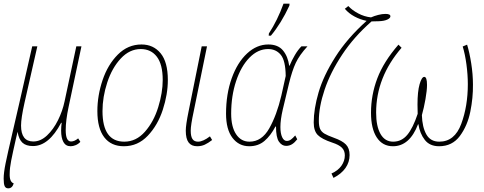

<svg xmlns="http://www.w3.org/2000/svg" viewBox="-31 -789 2646 1049"><path d="M-11 187Q-11 155 -0.5 103.5Q10 52 36 -59L75 -228L145 -536H173L103 -228Q84 -143 84 -103Q84 -16 151 -16Q191 -16 226 -49Q261 -82 286 -132.5Q311 -183 322 -236L386 -536H414L344 -206Q328 -131 328 -78Q328 -16 357 -16Q376 -16 396 -33L408 -14Q397 -2 382.5 4Q368 10 355 10Q328 10 315.5 -13Q303 -36 303 -75Q303 -96 306 -118H303Q236 9 149 9Q112 9 92 -9Q72 -27 65 -69L56 -31Q38 48 30 89Q22 130 22 159Q20 205 44 213Q36 240 14 240Q0 240 -5.5 228Q-11 216 -11 187Z M501 -182Q501 -267 529.5 -351.5Q558 -436 613 -491Q668 -546 742 -546Q807 -546 846.5 -498Q886 -450 886 -352Q886 -274 858.5 -189.5Q831 -105 776.5 -47.5Q722 10 646 10Q576 10 538.5 -39Q501 -88 501 -182ZM858 -352Q858 -437 826 -479Q794 -521 738 -521Q677 -521 629 -469.5Q581 -418 555 -338.5Q529 -259 529 -182Q529 -15 648 -15Q713 -15 761 -69.5Q809 -124 833.5 -203.5Q858 -283 858 -352Z M984 -75Q984 -106 999 -179L1071 -536H1100L1027 -179Q1011 -105 1011 -75Q1011 -44 1020.5 -29.5Q1030 -15 1051 -15Q1078 -15 1116 -44L1128 -24Q1106 -7 1087.5 1.5Q1069 10 1046 10Q1015 10 999.5 -10.5Q984 -31 984 -75Z M1204 -168Q1204 -275 1235 -361.5Q1266 -448 1319 -497Q1372 -546 1435 -546Q1488 -546 1515 -513.5Q1542 -481 1549 -430H1551Q1563 -459 1580 -488Q1597 -517 1616 -536H1649Q1605 -488 1585 -445.5Q1565 -403 1548 -333L1514 -191Q1501 -135 1501 -95Q1501 -60 1510.5 -39.5Q1520 -19 1536 -19Q1548 -19 1558.5 -26.5Q1569 -34 1582 -49L1593 -28Q1579 -10 1564.5 -1Q1550 8 1532 8Q1509 8 1493 -15Q1477 -38 1477 -97L1474 -98Q1448 -48 1414 -19Q1380 10 1331 10Q1274 10 1239 -36Q1204 -82 1204 -168ZM1506 -266 1530 -374Q1529 -458 1503 -489.5Q1477 -521 1434 -521Q1378 -521 1332 -474Q1286 -427 1259 -346Q1232 -265 1232 -168Q1232 -96 1259 -55.5Q1286 -15 1332 -15Q1399 -15 1440 -87.5Q1481 -160 1506 -266ZM1438 -606Q1485 -678 1518 -769H1551L1550 -758Q1505 -661 1449 -594H1437Z M1780 159Q1816 143 1834.5 116.5Q1853 90 1853 60Q1853 34 1837 18Q1821 2 1784 -10Q1727 -29 1705 -51.5Q1683 -74 1683 -120Q1683 -193 1709.5 -284Q1736 -375 1801 -477.5Q1866 -580 1972 -675Q1937 -682 1905.5 -699Q1874 -716 1853 -741L1872 -756Q1892 -734 1925.5 -716Q1959 -698 1996 -694Q2014 -702 2035.5 -707.5Q2057 -713 2075 -713Q2102 -713 2102 -700Q2102 -690 2085 -682Q2068 -674 2038 -673Q2022 -672 1999 -672Q1903 -588 1838.5 -490.5Q1774 -393 1742.5 -299Q1711 -205 1711 -129Q1711 -100 1718 -84.5Q1725 -69 1741.5 -59Q1758 -49 1794 -36Q1839 -20 1859 0.5Q1879 21 1879 58Q1879 97 1856.5 129Q1834 161 1791 183Z M1996 -173Q1996 -270 2030.5 -361Q2065 -452 2146 -545L2163 -528Q2024 -367 2024 -174Q2024 -99 2048 -57Q2072 -15 2117 -15Q2163 -15 2194 -52Q2225 -89 2251 -167Q2250 -178 2250 -218Q2250 -289 2261.5 -329Q2273 -369 2287 -369Q2302 -369 2302 -325Q2302 -295 2293.5 -247Q2285 -199 2274 -160Q2276 -94 2298.5 -54.5Q2321 -15 2369 -15Q2453 -15 2489 -112Q2525 -209 2525 -329Q2525 -380 2517.5 -436.5Q2510 -493 2497 -535L2521 -545Q2534 -503 2543.5 -443Q2553 -383 2553 -327Q2554 -255 2538.5 -178.5Q2523 -102 2481.5 -46Q2440 10 2368 10Q2317 10 2290 -24.5Q2263 -59 2255 -110H2253Q2207 10 2116 10Q2059 10 2027.5 -38Q1996 -86 1996 -173Z"/></svg>

Font: Noto Serif NarrowThin
Style: Italic
Weight: 250
Width: 4
Italic angle: -12°
Designer: Monotype Design Team
Foundry: Monotype Imaging Inc.
Version: Version 1.001